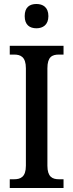

<svg xmlns="http://www.w3.org/2000/svg" viewBox="-20 -944 367 964"><path d="M163 -802C195 -802 223 -819 223 -863C223 -908 195 -924 163 -924C129 -924 104 -908 104 -863C104 -819 129 -802 163 -802ZM29 0H299V-44H276C243 -44 218 -56 218 -112V-601C218 -659 242 -670 276 -670H299V-714H29V-670H51C83 -670 110 -659 110 -601V-112C110 -55 83 -44 51 -44H29Z"/></svg>

Font: Noto Serif Thai Condensed Medium
Style: Regular
Weight: 500
Width: 3
Designer: Monotype Design Team
Foundry: Monotype Imaging Inc.
Version: Version 2.002